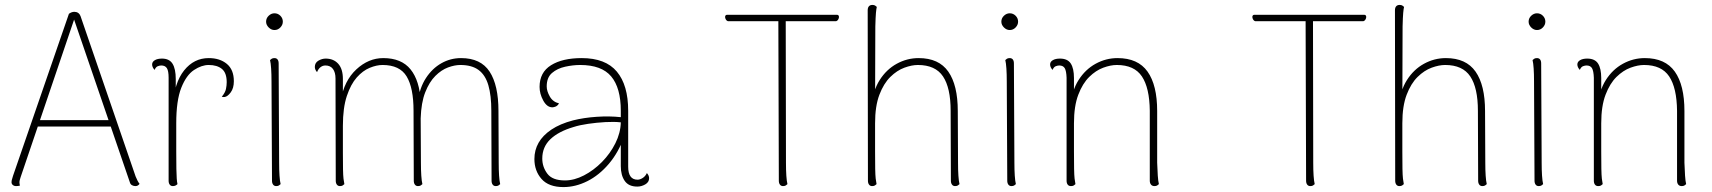

<svg xmlns="http://www.w3.org/2000/svg" viewBox="-20 -748 6954 780"><path d="M282 -700Q291 -700 297.5 -695.5Q304 -691 307 -683L531 -31Q535 -21 539 -13.5Q543 -6 547 -1Q543 4 539 6Q535 8 530 8Q523 8 516.5 4.5Q510 1 508 -6L275 -686H287L64 -29Q63 -25 61 -19Q59 -13 59 -8Q59 -5 59.5 -1Q60 3 61 6Q57 7 53.5 7.5Q50 8 45 8Q37 8 31.5 3Q26 -2 27 -10Q27 -15 29.5 -22Q32 -29 33 -34L260 -692Q271 -700 282 -700ZM130 -260H435V-234H130Z M682 8Q674 8 669.5 2Q665 -4 665 -14V-432Q665 -460 658 -471Q651 -482 635 -482Q629 -482 621 -479Q613 -476 608 -464Q598 -475 598 -486Q598 -497 609 -503.5Q620 -510 638 -510Q668 -510 681 -489Q694 -468 694 -427V-327L682 -319Q688 -412 728 -462Q768 -512 828 -512Q873 -512 901.5 -488.5Q930 -465 930 -418Q930 -390 917.5 -373Q905 -356 893 -354Q886 -353 881 -355Q895 -372 898 -386.5Q901 -401 901 -414Q901 -452 881.5 -468Q862 -484 828 -484Q799 -484 768 -463.5Q737 -443 716.5 -391.5Q696 -340 696 -247Q696 -177 696 -132.5Q696 -88 696.5 -62Q697 -36 698 -22.5Q699 -9 701 0Q698 3 693.5 5.5Q689 8 682 8Z M1095 -626Q1082 -626 1071.5 -636.5Q1061 -647 1061 -660Q1061 -674 1071.5 -684Q1082 -694 1095 -694Q1109 -694 1119 -684Q1129 -674 1129 -660Q1129 -647 1119 -636.5Q1109 -626 1095 -626ZM1114 -87Q1114 -57 1115.5 -34.5Q1117 -12 1120 0Q1117 3 1113 5.5Q1109 8 1102 8Q1094 8 1089.5 2Q1085 -4 1085 -14L1083 -417Q1083 -447 1081.5 -469.5Q1080 -492 1077 -504Q1080 -507 1084 -509.5Q1088 -512 1095 -512Q1103 -512 1107.5 -506.5Q1112 -501 1112 -490Z M2006 -87Q2006 -57 2007.5 -34.5Q2009 -12 2012 0Q2009 3 2005 5.5Q2001 8 1994 8Q1986 8 1981.5 2Q1977 -4 1977 -14L1976 -298Q1976 -360 1964 -401.5Q1952 -443 1924.5 -463.5Q1897 -484 1850 -484Q1827 -484 1800 -474Q1773 -464 1748.5 -439.5Q1724 -415 1707.5 -373Q1691 -331 1689 -267L1690 -87Q1690 -57 1691.5 -34.5Q1693 -12 1696 0Q1693 3 1689 5.5Q1685 8 1678 8Q1670 8 1665.5 2Q1661 -4 1661 -14L1660 -298Q1660 -391 1632 -437.5Q1604 -484 1534 -484Q1510 -484 1482 -472.5Q1454 -461 1429.5 -433.5Q1405 -406 1389 -358Q1373 -310 1373 -237Q1373 -170 1373 -127Q1373 -84 1373.5 -59.5Q1374 -35 1375.5 -22Q1377 -9 1379 0Q1376 3 1372 5.5Q1368 8 1361 8Q1353 8 1348.5 2Q1344 -4 1344 -14L1343 -429Q1343 -454 1332.5 -468Q1322 -482 1302 -482Q1291 -482 1282 -475Q1273 -468 1268 -455Q1259 -465 1259 -476Q1259 -493 1273.5 -501.5Q1288 -510 1303 -510Q1335 -510 1354 -489Q1373 -468 1373 -427V-330L1364 -339Q1378 -420 1427.5 -466Q1477 -512 1537 -512Q1611 -512 1648 -466Q1685 -420 1689 -335L1678 -338Q1685 -392 1710.5 -431Q1736 -470 1773 -491Q1810 -512 1853 -512Q1933 -512 1969 -457Q2005 -402 2005 -297Z M2569 10Q2534 10 2518 -13Q2502 -36 2502 -73V-206L2516 -194Q2493 -129 2453.5 -82.5Q2414 -36 2366 -12Q2318 12 2269 12Q2209 12 2180 -21Q2151 -54 2151 -102Q2151 -138 2168 -168Q2185 -198 2220 -221.5Q2255 -245 2308 -259Q2352 -270 2404 -273.5Q2456 -277 2502 -272V-298Q2502 -391 2463 -437.5Q2424 -484 2337 -484Q2308 -484 2276 -477Q2244 -470 2222.5 -451.5Q2201 -433 2201 -397Q2201 -378 2213.5 -356Q2226 -334 2251 -328Q2245 -318 2237 -315Q2229 -312 2224 -312Q2202 -312 2187 -339.5Q2172 -367 2172 -395Q2172 -454 2218.5 -483Q2265 -512 2343 -512Q2440 -512 2486 -457Q2532 -402 2532 -298V-71Q2532 -18 2570 -18Q2580 -18 2591 -25Q2602 -32 2608 -45Q2613 -39 2615 -34Q2617 -29 2617 -24Q2617 -8 2601.5 1Q2586 10 2569 10ZM2275 -15Q2313 -15 2352.5 -35.5Q2392 -56 2425.5 -90Q2459 -124 2480 -166Q2501 -208 2502 -251Q2475 -254 2439.5 -252Q2404 -250 2369.5 -245Q2335 -240 2310 -232Q2249 -214 2216 -182.5Q2183 -151 2183 -104Q2183 -70 2203.5 -42.5Q2224 -15 2275 -15Z M3161 8Q3153 8 3148.5 2Q3144 -4 3144 -14L3142 -675L3172 -677L3173 -87Q3173 -56 3174.5 -34Q3176 -12 3179 0Q3176 3 3172 5.5Q3168 8 3161 8ZM2937 -662Q2933 -663 2930 -667Q2927 -671 2926 -676Q2925 -681 2927 -684.5Q2929 -688 2934 -688H3380Q3385 -688 3387 -684.5Q3389 -681 3388 -676Q3387 -671 3384 -667Q3381 -663 3377 -662Q3340 -662 3302.5 -662Q3265 -662 3227.5 -662Q3190 -662 3153 -662Q3117 -662 3081 -662Q3045 -662 3009 -662Q2973 -662 2937 -662Z M3523 8Q3515 8 3510.5 2Q3506 -4 3506 -14L3505 -706Q3505 -717 3510 -722.5Q3515 -728 3524 -728Q3531 -728 3535 -725.5Q3539 -723 3542 -720Q3540 -712 3538.5 -695.5Q3537 -679 3536 -640L3535 -327L3522 -319Q3526 -379 3553.5 -422.5Q3581 -466 3623 -489Q3665 -512 3712 -512Q3794 -512 3832.5 -457Q3871 -402 3871 -297L3872 -87Q3872 -57 3873.5 -34.5Q3875 -12 3878 0Q3875 3 3871 5.5Q3867 8 3860 8Q3852 8 3847.5 2Q3843 -4 3843 -14L3842 -298Q3842 -391 3811 -437.5Q3780 -484 3709 -484Q3684 -484 3654 -473Q3624 -462 3597 -435.5Q3570 -409 3552.5 -363Q3535 -317 3535 -247Q3535 -177 3535 -132.5Q3535 -88 3535.5 -62Q3536 -36 3537.5 -22.5Q3539 -9 3541 0Q3538 3 3534 5.5Q3530 8 3523 8Z M4082 -626Q4069 -626 4058.5 -636.5Q4048 -647 4048 -660Q4048 -674 4058.5 -684Q4069 -694 4082 -694Q4096 -694 4106 -684Q4116 -674 4116 -660Q4116 -647 4106 -636.5Q4096 -626 4082 -626ZM4101 -87Q4101 -57 4102.5 -34.5Q4104 -12 4107 0Q4104 3 4100 5.5Q4096 8 4089 8Q4081 8 4076.5 2Q4072 -4 4072 -14L4070 -417Q4070 -447 4068.5 -469.5Q4067 -492 4064 -504Q4067 -507 4071 -509.5Q4075 -512 4082 -512Q4090 -512 4094.5 -506.5Q4099 -501 4099 -490Z M4331 8Q4322 8 4317.5 2Q4313 -4 4313 -14V-432Q4312 -460 4305.5 -471Q4299 -482 4283 -482Q4277 -482 4269 -479Q4261 -476 4256 -464Q4246 -475 4246 -486Q4246 -497 4257 -503.5Q4268 -510 4286 -510Q4317 -510 4330 -490Q4343 -470 4343 -431V-327L4330 -319Q4334 -379 4361.5 -422.5Q4389 -466 4431 -489Q4473 -512 4520 -512Q4603 -512 4642 -457Q4681 -402 4681 -297V-87Q4682 -57 4683.5 -34.5Q4685 -12 4688 0Q4685 3 4681 5.5Q4677 8 4670 8Q4661 8 4656 2Q4651 -4 4651 -14V-298Q4650 -391 4619 -437.5Q4588 -484 4517 -484Q4492 -484 4462 -473Q4432 -462 4405 -435.5Q4378 -409 4360.5 -363Q4343 -317 4343 -247Q4343 -177 4343 -132.5Q4343 -88 4343.5 -62Q4344 -36 4345.5 -22.5Q4347 -9 4349 0Q4346 3 4342 5.5Q4338 8 4331 8Z M5303 8Q5295 8 5290.5 2Q5286 -4 5286 -14L5284 -675L5314 -677L5315 -87Q5315 -56 5316.5 -34Q5318 -12 5321 0Q5318 3 5314 5.5Q5310 8 5303 8ZM5079 -662Q5075 -663 5072 -667Q5069 -671 5068 -676Q5067 -681 5069 -684.5Q5071 -688 5076 -688H5522Q5527 -688 5529 -684.5Q5531 -681 5530 -676Q5529 -671 5526 -667Q5523 -663 5519 -662Q5482 -662 5444.5 -662Q5407 -662 5369.5 -662Q5332 -662 5295 -662Q5259 -662 5223 -662Q5187 -662 5151 -662Q5115 -662 5079 -662Z M5665 8Q5657 8 5652.5 2Q5648 -4 5648 -14L5647 -706Q5647 -717 5652 -722.5Q5657 -728 5666 -728Q5673 -728 5677 -725.5Q5681 -723 5684 -720Q5682 -712 5680.5 -695.5Q5679 -679 5678 -640L5677 -327L5664 -319Q5668 -379 5695.5 -422.5Q5723 -466 5765 -489Q5807 -512 5854 -512Q5936 -512 5974.5 -457Q6013 -402 6013 -297L6014 -87Q6014 -57 6015.5 -34.5Q6017 -12 6020 0Q6017 3 6013 5.5Q6009 8 6002 8Q5994 8 5989.5 2Q5985 -4 5985 -14L5984 -298Q5984 -391 5953 -437.5Q5922 -484 5851 -484Q5826 -484 5796 -473Q5766 -462 5739 -435.5Q5712 -409 5694.5 -363Q5677 -317 5677 -247Q5677 -177 5677 -132.5Q5677 -88 5677.5 -62Q5678 -36 5679.5 -22.5Q5681 -9 5683 0Q5680 3 5676 5.5Q5672 8 5665 8Z M6224 -626Q6211 -626 6200.5 -636.5Q6190 -647 6190 -660Q6190 -674 6200.5 -684Q6211 -694 6224 -694Q6238 -694 6248 -684Q6258 -674 6258 -660Q6258 -647 6248 -636.5Q6238 -626 6224 -626ZM6243 -87Q6243 -57 6244.5 -34.5Q6246 -12 6249 0Q6246 3 6242 5.5Q6238 8 6231 8Q6223 8 6218.5 2Q6214 -4 6214 -14L6212 -417Q6212 -447 6210.5 -469.5Q6209 -492 6206 -504Q6209 -507 6213 -509.5Q6217 -512 6224 -512Q6232 -512 6236.5 -506.5Q6241 -501 6241 -490Z M6473 8Q6464 8 6459.5 2Q6455 -4 6455 -14V-432Q6454 -460 6447.5 -471Q6441 -482 6425 -482Q6419 -482 6411 -479Q6403 -476 6398 -464Q6388 -475 6388 -486Q6388 -497 6399 -503.5Q6410 -510 6428 -510Q6459 -510 6472 -490Q6485 -470 6485 -431V-327L6472 -319Q6476 -379 6503.5 -422.5Q6531 -466 6573 -489Q6615 -512 6662 -512Q6745 -512 6784 -457Q6823 -402 6823 -297V-87Q6824 -57 6825.5 -34.5Q6827 -12 6830 0Q6827 3 6823 5.5Q6819 8 6812 8Q6803 8 6798 2Q6793 -4 6793 -14V-298Q6792 -391 6761 -437.5Q6730 -484 6659 -484Q6634 -484 6604 -473Q6574 -462 6547 -435.5Q6520 -409 6502.5 -363Q6485 -317 6485 -247Q6485 -177 6485 -132.5Q6485 -88 6485.5 -62Q6486 -36 6487.5 -22.5Q6489 -9 6491 0Q6488 3 6484 5.5Q6480 8 6473 8Z"/></svg>

Font: Arima Thin Thin
Style: Regular
Weight: 250
Version: Version 1.100